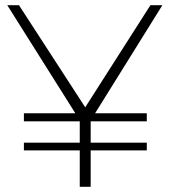

<svg xmlns="http://www.w3.org/2000/svg" viewBox="-20 -719 652 739"><path d="M605 -699 346 -283H545V-252H329V-170H545V-140H329V0H287V-140H72V-170H287V-252H72V-283H270L8 -699H53L308 -306L559 -699Z"/></svg>

Font: TypoPRO Montserrat
Style: Regular
Weight: 275
Designer: Julieta Ulanovsky
Foundry: Julieta Ulanovsky
Version: Version 6.001